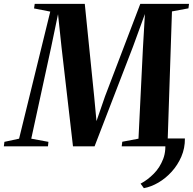

<svg xmlns="http://www.w3.org/2000/svg" viewBox="-64 -763 1006 1001"><path d="M900 -41Q900.5 9.5 881.5 53.5Q862.5 97.5 831.2 132Q800 166.5 762 188.8Q724 211 686 218L669 194.5Q705 175.5 737.2 143.2Q769.5 111 787 65Q804.5 19 794.5 -41ZM-44 0 -41 -23.5 35.5 -40 198 -702.5 113.5 -719 117 -743H378L427 -259.5L439 -131.5L483.5 -260.5L667.5 -743H921.5L918.5 -719.5L832.5 -703.5L810.5 -40.5L894.5 -23.5L892 0H570.5L573.5 -24L658 -40L681 -509L691.5 -690L629.5 -520L429 0H316.5L257 -515L238.5 -689L202.5 -516L99 -40L188.5 -23.5L186 0Z"/></svg>

Font: Merriweather 120pt
Style: Bold Italic
Weight: 700
Italic angle: -7.8°
Version: Version 2.101